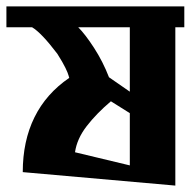

<svg xmlns="http://www.w3.org/2000/svg" viewBox="-21 -577 595 599"><path d="M554 -492H526V2L50 -40Q50 -137 86.5 -211Q123 -285 195 -334L193 -341Q191 -349 183 -365.5Q175 -382 158 -409Q108 -475 79 -492H-1V-557H554ZM325 -261Q280 -223 249.5 -183.5Q219 -144 213 -102L384 -61V-224ZM384 -492H223Q245 -470 272.5 -427.5Q300 -385 319 -336L384 -291Z"/></svg>

Font: Shorif Bongobondhu ANSI V1
Style: Regular
Weight: 400
Designer: Shorif Uddin Shishir, Shorif art & Design, e-mail : shorifart@gmail.com, facebook : Shorif2001
Foundry: Lipighor Font Foundry
Version: Designed by Shorif Uddin Shishir | Developed by Niladri Shek